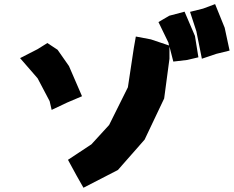

<svg xmlns="http://www.w3.org/2000/svg" viewBox="-20 -883 1120 920"><path d="M621.1 -652.3 592.8 -464.8 502.9 -284.2 418 -191.4 305.7 -117.2 346.7 -42 379.9 16.6 544.9 -68.4 672.9 -213.9 766.6 -411.1 792 -601.6V-660.2L810.5 -587.9L877 -595.7L930.7 -608.4L914.1 -710.9L864.3 -827.1L791 -807.6L739.3 -777.3L787.1 -678.7L790 -665L703.1 -694.3L630.9 -708ZM207 -676.8 160.2 -647.5 76.2 -604.5 160.2 -507.8 217.8 -398.4 227.5 -356.4 301.8 -391.6 373 -421.9 310.5 -566.4 255.9 -644.5ZM890.6 -826.2 920.9 -733.4 947.3 -601.6 1016.6 -625 1080.1 -640.6 1056.6 -750 1010.7 -863.3 953.1 -841.8Z"/></svg>

Font: MaokenAssortedSans-TC
Style: Regular
Weight: 500
Version: Version 0.83